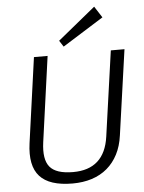

<svg xmlns="http://www.w3.org/2000/svg" viewBox="-62 -995 787 1050"><g transform="rotate(-5 331.5 -469.5)"><path d="M294 7Q167 7 114 -51.5Q61 -110 78 -233L143 -700H218L153 -232Q140 -138 174.5 -96.5Q209 -55 302 -55Q474 -55 499 -232L565 -700H640L574 -233Q566 -174 543 -129.5Q520 -85 484 -54.5Q448 -24 400 -8.5Q352 7 294 7ZM535 -884 310 -743 288 -777 495 -946Z"/></g></svg>

Font: Pathway Extreme 8pt Thin 12pt Light
Style: Italic
Weight: 300
Italic angle: -8°
Version: Version 1.001;gftools[0.9.26]